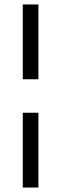

<svg xmlns="http://www.w3.org/2000/svg" viewBox="-20 -740 274 860"><path d="M82 -385V-720H152V-385ZM82 100V-235H152V100Z"/></svg>

Font: Host Grotesk Light Light
Style: Regular
Weight: 300
Version: Version 1.003